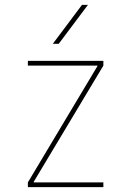

<svg xmlns="http://www.w3.org/2000/svg" viewBox="-20 -770 540 790"><path d="M380.9 -500H94.7V-519.5H405.3V-500L119.1 -22.5V-19.5H405.3V0H94.7V-19.5L380.9 -498ZM197.3 -589.8 317.4 -750H341.8L221.7 -589.8Z"/></svg>

Font: Mgen+ 1mn thin
Style: Regular
Weight: 100
Designer: [Source Han Sans]
Ryoko NISHIZUKA  (kana & ideographs); Paul D. Hunt (Latin, Greek & Cyrillic); Wenlong ZHANG  (bopomofo
Version: Version 1.059.20150602